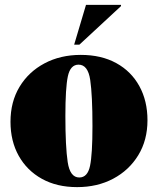

<svg xmlns="http://www.w3.org/2000/svg" viewBox="-20 -752 648 787"><path d="M296 15Q213 15 151.8 -19Q90.5 -53 56.8 -113.2Q23 -173.5 23 -253Q23 -334.5 60 -396Q97 -457.5 162.2 -492.2Q227.5 -527 311 -527Q395.5 -527 456.8 -493.2Q518 -459.5 551.2 -399Q584.5 -338.5 584.5 -259Q584.5 -177.5 546.8 -115.8Q509 -54 444 -19.5Q379 15 296 15ZM305 -24.5Q339 -24.5 349 -72Q359 -119.5 359 -235.5Q359 -361.5 349.8 -424.2Q340.5 -487 302 -487Q268.5 -487 258.2 -439.5Q248 -392 248 -276.5Q248 -150.5 257.5 -87.5Q267 -24.5 305 -24.5ZM284 -569 332.5 -732H476V-727L305.5 -569Z"/></svg>

Font: Newsreader 72pt ExtraBold
Style: Regular
Weight: 800
Designer: Hugues Gentile
Foundry: Production Type
Version: Version 1.003; ttfautohint (v1.8.3)